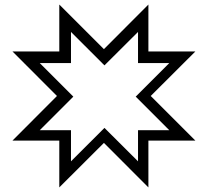

<svg xmlns="http://www.w3.org/2000/svg" viewBox="-20 -815 919 849"><path d="M636.2 -794.9V-587.4H843.8L646.5 -390.6L843.8 -193.4H636.2V13.7L439.5 -183.1L242.2 13.7V-193.4H35.2L231.9 -390.6L35.2 -587.4H242.2V-794.9L439.5 -597.7ZM590.3 -673.8 441.9 -525.9 293.9 -673.8V-536.1H155.8L304.2 -387.7L155.8 -239.3H293.9V-101.6L441.9 -249.5L590.3 -101.6V-239.3H728.5L580.1 -387.7L728.5 -536.1H590.3Z"/></svg>

Font: Auseklis
Style: Regular
Weight: 400
Designer: GGBotNet
Foundry: GGBotNet
Version: 1.00